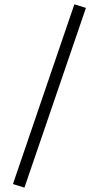

<svg xmlns="http://www.w3.org/2000/svg" viewBox="-20 -772 470 890"><path d="M378.4 -735.4 93.3 97.7 40 81.1 324.7 -752Z"/></svg>

Font: Vazirmatn FD NL
Style: Bold
Weight: 700
Designer: Saber Rastikerdar
Foundry: Saber Rastikerdar
Version: Version 33.003